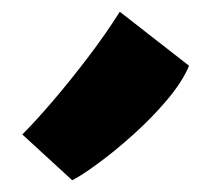

<svg xmlns="http://www.w3.org/2000/svg" viewBox="-20 -911 382 327"><path d="M103 -604 18 -682Q40.5 -704.5 70.2 -739.2Q100 -774 130.2 -813.8Q160.5 -853.5 184 -891L302 -799Q290.5 -771.5 264.5 -740.8Q238.5 -710 207 -681.8Q175.5 -653.5 147.2 -632.8Q119 -612 103 -604Z"/></svg>

Font: Koeln Type Sans ExtraBold
Style: Regular
Weight: 800
Designer: Eben Sorkin
Foundry: Eben Sorkin
Version: Version 2.001